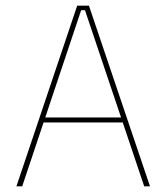

<svg xmlns="http://www.w3.org/2000/svg" viewBox="-20 -659 588 679"><path d="M58.5 0H38L253 -639H294.5L510.5 0H490L280.5 -623H267ZM421 -226H127V-243.5H421Z"/></svg>

Font: Anek Malayalam Medium Thin
Style: Regular
Weight: 250
Version: Version 1.003